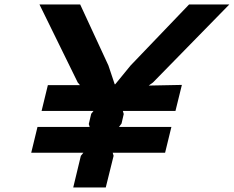

<svg xmlns="http://www.w3.org/2000/svg" viewBox="-20 -830 1035 850"><path d="M816.9 -810.1H995.1L657.2 -464.8L638.2 -451.2L785.2 -454.1L756.8 -338.9H523.9L527.8 -325.2L518.1 -283.2L506.8 -268.1H738.8L710.9 -153.8H479L482.9 -140.1L448.2 0H435.1H315.9H304.2L337.9 -140.1L349.1 -153.8H118.2L146 -268.1H377L373 -280.8L383.8 -326.2L394 -338.9H164.1L191.9 -453.1H334L324.2 -464.8L154.8 -810.1H335L460 -540L487.8 -457H490.2L558.1 -540Z"/></svg>

Font: Sinkin Sans 600 SemiBold Italic
Style: Regular
Weight: 600
Italic angle: -112°
Designer: Keith Bates
Foundry: K-Type
Version: Sinkin Sans (version 1.0)  by Keith Bates   •   © 2014   www